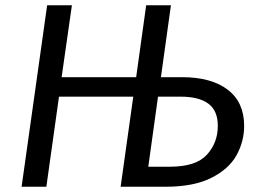

<svg xmlns="http://www.w3.org/2000/svg" viewBox="-20 -709 975 729"><path d="M907 -231Q907 -172 878 -119.5Q849 -67 782 -33.5Q715 0 610 0H438L486 -342H204L156 0H62L159 -689H253L214 -416H497L535 -689H629L591 -416H671Q782 -416 844.5 -368.5Q907 -321 907 -231ZM807 -231Q807 -289 771 -315.5Q735 -342 666 -342H580L543 -76H625Q724 -76 765.5 -121.5Q807 -167 807 -231Z"/></svg>

Font: FiraGO
Style: Italic
Weight: 400
Italic angle: -8°
Designer: bBox Type GmbH
Foundry: bBox Type GmbH
Version: Version 1.001